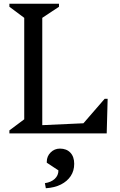

<svg xmlns="http://www.w3.org/2000/svg" viewBox="-20 -710 638 1022"><path d="M30 0V-16L109 -75V-615L30 -674V-690H294V-674L205 -615V0ZM187 0V-43L538 -59V0ZM413 0V-41L537 -184H553L548 0ZM224 292 219 265Q252 260 271.5 242Q291 224 291 197L229 156V151Q229 122 249.5 101.5Q270 81 299 81Q334 81 354.5 102.5Q375 124 375 162Q375 199 356.5 227Q338 255 304.5 272Q271 289 224 292Z"/></svg>

Font: Platypi Light
Style: Regular
Weight: 300
Designer: David Sargent
Foundry: Bolt Cutter Type
Version: Version 1.200